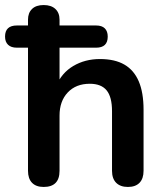

<svg xmlns="http://www.w3.org/2000/svg" viewBox="-39 -733 658 761"><path d="M134 8Q104 8 88 -8.5Q72 -25 72 -56V-544H28Q5 -544 -7 -555.5Q-19 -567 -19 -588Q-19 -632 28 -632H100L72 -584V-655Q72 -682 88 -697.5Q104 -713 134 -713Q164 -713 180.5 -697.5Q197 -682 197 -655V-584L169 -632H342Q365 -632 376.5 -620.5Q388 -609 388 -588Q388 -544 342 -544H197V-391H183Q205 -444 251.5 -471.5Q298 -499 357 -499Q416 -499 454 -477Q492 -455 511 -410.5Q530 -366 530 -298V-56Q530 -25 514 -8.5Q498 8 468 8Q438 8 421.5 -8.5Q405 -25 405 -56V-292Q405 -349 383.5 -375Q362 -401 317 -401Q262 -401 229.5 -366.5Q197 -332 197 -275V-56Q197 8 134 8Z"/></svg>

Font: Nunito ExtraLight
Style: Regular
Weight: 200
Designer: Vernon Adams
Foundry: Vernon Adams
Version: Version 3.602